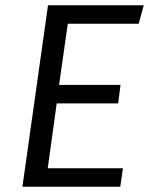

<svg xmlns="http://www.w3.org/2000/svg" viewBox="-20 -708 565 728"><path d="M525 -688 506 -618H237L204 -386H437L428 -316H195L161 -70H446L436 0H65L162 -688Z"/></svg>

Font: Fira Sans TEST Book
Style: Italic
Weight: 350
Italic angle: -8°
Designer: Carrois Corporate & Edenspiekermann AG
Foundry: Carrois Corporate GbR & Edenspiekermann AG
Version: Version 4.201